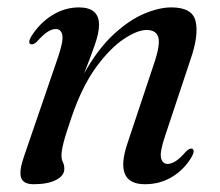

<svg xmlns="http://www.w3.org/2000/svg" viewBox="-20 -476 581 506"><path d="M61 -359.5Q53 -363 61.5 -378.5Q83.5 -414.5 117 -435.5Q150.5 -456.5 188 -456.5Q241 -456.5 241 -410.5Q241 -389 229.2 -355.8Q217.5 -322.5 201.5 -282Q237.5 -346.5 278.8 -384.8Q320 -423 359.8 -439.8Q399.5 -456.5 431.5 -456.5Q487 -456.5 495.5 -420Q504 -383.5 483 -322L415 -117.5Q400.5 -74.5 404.5 -59.2Q408.5 -44 422 -44Q431 -44 442.5 -51Q454 -58 470.5 -77Q480.5 -86.5 486.5 -84Q494.5 -80.5 486 -64Q466.5 -30 434.2 -10.2Q402 9.5 362 9.5Q280 9.5 315.5 -97L386 -308.5Q403 -358.5 397.2 -377.8Q391.5 -397 366.5 -397Q342 -397 306 -373Q270 -349 233.2 -298.8Q196.5 -248.5 169 -168.5Q153 -122 147.5 -100.2Q142 -78.5 142 -66.5Q142 -55.5 145.8 -48.5Q149.5 -41.5 149.5 -31Q149.5 -13 127.8 -1.8Q106 9.5 69 9.5Q41 9.5 35.5 -8Q30 -25.5 43 -63L132.5 -324Q147.5 -367.5 144.2 -383.5Q141 -399.5 127 -399.5Q117.5 -399.5 106 -392.5Q94.5 -385.5 77 -366Q67 -357 61 -359.5Z"/></svg>

Font: Fraunces 72pt
Style: Italic
Weight: 400
Italic angle: -16°
Version: Version 1.000;[b76b70a41]